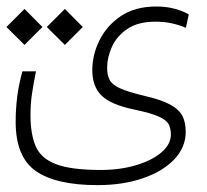

<svg xmlns="http://www.w3.org/2000/svg" viewBox="-21 -401 627 581"><path d="M273.9 159.2Q148.9 159.2 87.6 116.7Q26.4 74.2 26.4 -32.7Q26.4 -70.3 31 -107.7Q35.6 -145 46.9 -185.1H87.9Q79.6 -144 75.4 -114.7Q71.3 -85.4 71.3 -52.2Q71.3 4.4 86.9 41.3Q102.5 78.1 148.2 95.7Q193.8 113.3 283.7 113.3Q342.3 113.3 390.6 98.9Q439 84.5 467.5 60.1Q496.1 35.6 496.1 5.9Q496.1 -11.7 489.5 -24.7Q482.9 -37.6 459.2 -48.3Q435.5 -59.1 383.8 -69.8Q315.4 -84 286.9 -111.3Q258.3 -138.7 258.3 -189Q258.3 -234.9 280 -279.1Q301.8 -323.2 344.7 -352.3Q387.7 -381.3 452.1 -381.3Q482.9 -381.3 508.3 -374.3Q533.7 -367.2 550.3 -357.4L541.5 -316.9Q520.5 -325.7 498 -330.6Q475.6 -335.4 449.2 -335.4Q397 -335.4 364.7 -313.7Q332.5 -292 317.9 -259.8Q303.2 -227.5 303.2 -195.8Q303.2 -174.3 310.5 -159.7Q317.9 -145 341.8 -134Q365.7 -123 414.6 -111.3Q467.8 -99.1 494.9 -84Q522 -68.8 531.5 -49.1Q541 -29.3 541 -2.4Q541 44.9 506.3 81.3Q471.7 117.7 411.4 138.4Q351.1 159.2 273.9 159.2ZM175.3 -265.1 120.6 -319.3 175.3 -374 229.5 -319.3ZM53.2 -265.1 -1.5 -319.3 53.2 -374 107.4 -319.3Z"/></svg>

Font: Cascadia Code ExtraLight
Style: Regular
Weight: 200
Monospace: yes
Designer: Aaron Bell
Foundry: Saja Typeworks
Version: Version 2407.024; ttfautohint (v1.8.4)